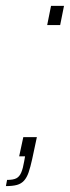

<svg xmlns="http://www.w3.org/2000/svg" viewBox="-58 -530 237 651"><path d="M-38 101 -34 80Q-13 80 -2.5 74.5Q8 69 14 55Q20 41 24 17L27 0H7L21 -65H67L51 10Q45 37 39 54.5Q33 72 23.5 82.5Q14 93 -0.5 97Q-15 101 -38 101ZM102 -445 115 -510H159L146 -445Z"/></svg>

Font: Saira Condensed Thin
Style: Italic
Weight: 250
Width: 3
Italic angle: -12°
Designer: Hector Gatti with collaboration of the Omnibus-Type team
Foundry: Omnibus-Type
Version: Version 1.101